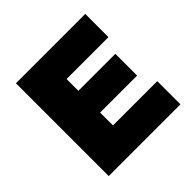

<svg xmlns="http://www.w3.org/2000/svg" viewBox="-178 -862 1024 1024"><g transform="rotate(-45 334.0 -350.0)"><path d="M80 0V-700H603V-525H287V-436H566V-272H287V-175H621V0Z"/></g></svg>

Font: Lexend Black
Style: Regular
Weight: 900
Designer: Bonnie Shaver-Troup, Thomas Jockin
Foundry: Lexend
Version: Version 1.007; ttfautohint (v1.8.3)